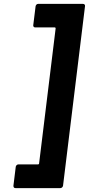

<svg xmlns="http://www.w3.org/2000/svg" viewBox="-20 -820 457 987"><path d="M290 147H60Q49 147 49 135L61 37Q62 32 66 28.5Q70 25 75 25H175Q181 25 181 20L266 -674Q266 -679 262 -679H161Q156 -679 153 -682.5Q150 -686 151 -691L163 -788Q164 -793 167.5 -796.5Q171 -800 176 -800H407Q412 -800 415 -796.5Q418 -793 417 -788L304 135Q303 140 299 143.5Q295 147 290 147Z"/></svg>

Font: Barlow
Style: Bold Italic
Weight: 700
Italic angle: -7°
Designer: Jeremy Tribby
Foundry: Tribby Type
Version: Version 1.422